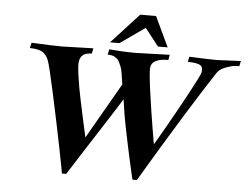

<svg xmlns="http://www.w3.org/2000/svg" viewBox="-59 -973 1372 1062"><g transform="rotate(5 627.0 -441.5)"><path d="M1254 -691 1248 -662Q1238 -662 1222.5 -661Q1207 -660 1173.5 -648Q1140 -636 1125 -613Q976 -386 738 15H714L710 0Q707 -14 701 -40Q695 -66 687.5 -99.5Q680 -133 671.5 -174Q663 -215 654.5 -256Q646 -297 638.5 -341.5Q631 -386 626 -424Q627 -424 557 -314.5Q487 -205 416 -95L346 15H322Q323 14 294.5 -129Q266 -272 232.5 -426Q199 -580 189 -603Q177 -633 155 -646.5Q133 -660 85 -661L92 -691Q203 -685 263 -685L435 -690L429 -660Q367 -661 361 -608Q358 -586 367 -525.5Q376 -465 387.5 -409.5Q399 -354 415 -281.5Q431 -209 434 -195L612 -505Q601 -586 594 -601Q584 -625 578.5 -634.5Q573 -644 558 -653Q543 -662 517 -662L523 -692Q605 -685 665 -685L859 -691L854 -662Q761 -662 757 -610Q755 -581 769.5 -476.5Q784 -372 799.5 -279.5Q815 -187 815 -191Q816 -191 871.5 -288Q927 -385 983.5 -489.5Q1040 -594 1043 -610Q1048 -639 1031 -649.5Q1014 -660 962 -661L968 -690Q1073 -685 1121 -685ZM844 -731H790L714 -828L576 -731H524L677 -898H765Z"/></g></svg>

Font: GFS Artemisia
Style: Bold Italic
Weight: 700
Italic angle: -12°
Designer: Designed by Takis Katsoulidis and George D. Matthiopoulos.
Foundry: Designed by Takis Katsoulidis and George D. Matthiopoulos.
Version: Version 1.0